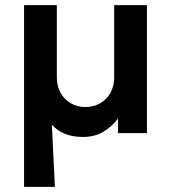

<svg xmlns="http://www.w3.org/2000/svg" viewBox="-20 -520 668 750"><path d="M74 210V-500H202V-218Q202 -183.5 216.5 -157.5Q231 -131.5 256.2 -116.8Q281.5 -102 314 -102Q346 -102 371.5 -116.8Q397 -131.5 411.5 -157.5Q426 -183.5 426 -218V-500H554V0H441V-57Q416.5 -24.5 382.8 -4.8Q349 15 304 15Q264 15 233.5 2.8Q203 -9.5 182.5 -33.5L194.5 210Z"/></svg>

Font: Geologica Thin Roman Medium
Style: Regular
Weight: 500
Version: Version 1.010;gftools[0.9.28]